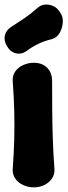

<svg xmlns="http://www.w3.org/2000/svg" viewBox="-20 -790 292 829"><path d="M126 19Q102 19 80 9Q58 -1 45.5 -19.5Q33 -38 35 -62Q40 -129 41.5 -189.5Q43 -250 41.5 -311Q40 -372 35 -438Q33 -463 45.5 -481Q58 -499 80 -509Q102 -519 126 -519Q162 -519 183.5 -497.5Q205 -476 205 -440Q205 -373 205.5 -312Q206 -251 208 -190Q210 -129 215 -62Q217 -38 204.5 -19.5Q192 -1 171 9Q150 19 126 19ZM95 -570Q73 -554 48.5 -560Q24 -566 10 -591L9 -593Q-4 -615 1 -637Q6 -659 27 -673Q57 -692 85 -711Q113 -730 141 -755Q155 -768 173 -770Q191 -772 208.5 -764.5Q226 -757 237 -740L241 -734Q253 -717 251 -692Q249 -667 237 -647Q225 -627 204 -621Q170 -613 143 -599.5Q116 -586 95 -570Z"/></svg>

Font: Winky Sans
Style: Bold
Weight: 700
Designer: Simon Atzbach
Foundry: typofactur
Version: Version 1.205